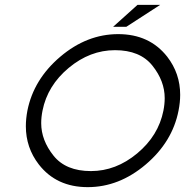

<svg xmlns="http://www.w3.org/2000/svg" viewBox="-20 -770 765 794"><path d="M356 -62.5Q459.5 -62.5 547.4 -135.7Q635.3 -209 655.8 -312.5Q661.1 -339.4 661.1 -364.3Q661.1 -435.1 610.1 -498.8Q559.1 -562.5 455.6 -562.5Q352.1 -562.5 264.2 -489.3Q176.3 -416 155.8 -312.5Q150.4 -285.6 150.4 -260.7Q150.4 -189.9 201.4 -126.2Q252.4 -62.5 356 -62.5ZM342.8 3.9Q213.4 3.9 140.6 -89.8Q86.9 -159.2 86.9 -248Q86.9 -278.8 93.3 -312.5Q119.1 -441.9 229.2 -535.4Q339.4 -628.9 468.8 -628.9Q598.1 -628.9 671.4 -535.6Q725.1 -466.3 725.1 -377.9Q725.1 -346.7 718.3 -312.5Q692.9 -183.1 582.5 -89.6Q472.2 3.9 342.8 3.9ZM447.8 -659.2 548.8 -750H642.6L502.4 -659.2Z"/></svg>

Font: Juliett
Style: Italic
Weight: 400
Italic angle: -11.25°
Designer: GGBotNet
Foundry: GGBotNet
Version: 0.60